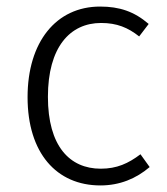

<svg xmlns="http://www.w3.org/2000/svg" viewBox="-20 -554 509 585"><path d="M285 -534C151 -534 64 -426 64 -258C64 -88 152 11 286 11C345 11 395 -10 436 -45L408 -84C371 -56 336 -40 287 -40C192 -40 126 -109 126 -259C126 -410 193 -484 288 -484C336 -484 370 -470 404 -443L433 -481C389 -519 344 -534 285 -534Z"/></svg>

Font: FiraGO Light
Style: Regular
Weight: 300
Designer: bBox Type
Foundry: bBox Type GmbH
Version: Version 1.001;PS 001.001;hotconv 1.0.88;makeotf.lib2.5.64775